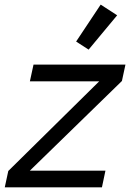

<svg xmlns="http://www.w3.org/2000/svg" viewBox="-41 -805 559 825"><path d="M-20.5 0 -5.4 -70.3 385.3 -455.6H87.4L103 -527.3H498L482.9 -457L87.4 -71.8H412.1L397 0ZM339.8 -591.8 286.1 -626.5 391.6 -785.2 462.4 -739.3Z"/></svg>

Font: Schibsted Grotesk
Style: Italic
Weight: 400
Italic angle: -12°
Designer: Bakken & Baeck AS, Henrik Kongsvoll
Foundry: Schibsted ASA
Version: Version 1.100; ttfautohint (v1.8.4.7-5d5b);gftools[0.9.25]